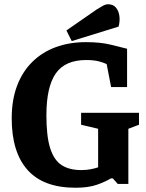

<svg xmlns="http://www.w3.org/2000/svg" viewBox="-20 -864 688 902"><path d="M441 -259 361 -278V-334H633V-278L583 -259V0H533L510 -26H501Q473 -9 433.5 4.5Q394 18 335 18Q184 18 109.5 -65.5Q35 -149 35 -308Q35 -394 60 -460.5Q85 -527 131.5 -573Q178 -619 242 -642.5Q306 -666 384 -666Q453 -666 500.5 -654Q548 -642 577 -635V-455H502L481 -563Q467 -570 443.5 -576Q420 -582 385 -582Q286 -582 242 -519Q198 -456 198 -322Q198 -223 216 -167Q234 -111 270 -88Q306 -65 361 -65Q386 -65 406.5 -69Q427 -73 441 -78ZM317 -671 292 -721 435 -820Q448 -828 462 -836Q476 -844 487 -844Q512 -844 525 -828Q538 -812 541 -788Q544 -764 537 -739Z"/></svg>

Font: Faustina VF Beta
Style: Regular
Weight: 400
Designer: Alfonso Garcia
Foundry: Omnibus-Type
Version: Version 1.006